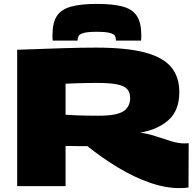

<svg xmlns="http://www.w3.org/2000/svg" viewBox="-20 -954 987 984"><path d="M899 10Q827 10 747 -18Q667 -46 585.5 -95Q504 -144 428 -205Q419 -205 411 -205Q403 -205 395 -205Q376 -205 357 -205.5Q338 -206 316 -206V0H68V-699Q202 -704 300.5 -707Q399 -710 470 -710Q627 -710 721 -685.5Q815 -661 857 -610.5Q899 -560 899 -482Q899 -389 844.5 -339.5Q790 -290 698 -274Q735 -270 775.5 -256.5Q816 -243 855 -231Q894 -219 925 -219Q930 -219 936 -219.5Q942 -220 947 -220L946 7Q928 10 899 10ZM486 -361Q577 -361 612 -383.5Q647 -406 647 -452Q647 -480 632 -497Q617 -514 580 -521.5Q543 -529 477 -529Q446 -529 425 -528.5Q404 -528 380 -527.5Q356 -527 316 -525V-366Q345 -364 369 -363Q393 -362 420 -361.5Q447 -361 486 -361ZM476 -934Q557 -934 607 -921Q657 -908 680.5 -873.5Q704 -839 704 -775Q704 -768 704 -760.5Q704 -753 703 -746H574Q574 -749 574 -751Q574 -760 569.5 -769.5Q565 -779 544 -785Q523 -791 476 -791Q429 -791 408.5 -785Q388 -779 383 -769.5Q378 -760 378 -751V-746H250Q249 -753 249 -760.5Q249 -768 249 -775Q249 -836 270.5 -870.5Q292 -905 342 -919.5Q392 -934 476 -934Z"/></svg>

Font: Georama Extended Black
Style: Regular
Weight: 900
Width: 7
Designer: Jean-Baptiste Levee
Foundry: Production Type
Version: Version 1.000